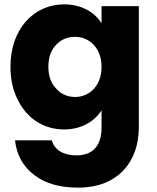

<svg xmlns="http://www.w3.org/2000/svg" viewBox="-20 -586 719 881"><path d="M61 -129C104 -41 182 8 274 8C353 8 413 -28 446 -80V-1C446 88 401 127 330 127C271 127 229 101 218 58H49C56 125 86 178 137 217C188 256 255 275 338 275C525 275 617 152 617 -1V-558H446V-479C414 -531 353 -566 274 -566C136 -566 28 -454 28 -280C28 -223 39 -172 61 -129ZM238 -381C261 -405 290 -417 324 -417C392 -417 446 -364 446 -279C446 -194 392 -141 324 -141C290 -141 261 -154 238 -179C214 -204 202 -237 202 -280C202 -323 214 -356 238 -381Z"/></svg>

Font: Poppins
Style: Bold
Weight: 700
Designer: Ninad Kale (Devanagari), Jonny Pinhorn (Latin)
Foundry: Indian Type Foundry
Version: 4.004